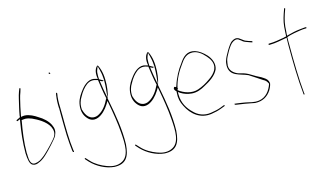

<svg xmlns="http://www.w3.org/2000/svg" viewBox="-104 -1092 3021 1728"><g transform="rotate(-15 1406.5 -228.0)"><path d="M36 -62C39 -5 44 38 70 53C91 64 113 60 137 47H139C167 34 192 13 214 -9C236 -29 319 -117 333 -144C341 -161 346 -178 346 -195C346 -212 341 -228 332 -247C313 -286 273 -322 233 -345C202 -366 160 -390 116 -392C110 -392 104 -392 98 -391L82 -388L85 -406C94 -456 105 -504 116 -548C121 -568 126 -586 134 -606L142 -633C143 -636 143 -636 142 -639C139 -641 133 -642 133 -640V-639L122 -611C115 -592 110 -573 105 -552C94 -503 81 -455 72 -402C72 -400 76 -388 62 -382C62 -382 58 -381 55 -380L37 -371C30 -367 36 -355 46 -362L67 -371L63 -348C48 -261 36 -162 36 -62ZM37 -63C37 -63 36 -63 36 -63C36 -63 37 -63 37 -63ZM47 -56V-58C47 -162 62 -261 78 -350L79 -359H81C92 -360 102 -362 115 -362H116C135 -361 155 -355 173 -348C221 -326 292 -288 322 -230C329 -215 334 -199 334 -184C334 -170 331 -155 323 -141C308 -114 229 -34 209 -16C197 -4 183 8 171 16C154 29 132 44 100 48C66 53 55 23 51 -1C48 -20 49 -41 48 -56ZM171 16Z M423 -702C423 -699 427 -695 432 -695C437 -695 437 -695 437 -700C437 -703 432 -709 429 -709C425 -709 423 -707 423 -702ZM432 -378 433 -377V-302C433 -275 433 -246 434 -216L436 -123C437 -83 444 -6 448 25L451 36C456 41 462 42 462 33L459 23V22C446 -71 445 -196 445 -302C445 -329 444 -353 444 -377C442 -422 443 -470 451 -508C451 -509 451 -510 449 -513C440 -525 438 -499 437 -492V-490C432 -458 430 -419 432 -378ZM444 -376C444 -376 443 -376 443 -376C443 -376 444 -376 444 -376ZM449 -513Z M538 124C538 125 539 128 539 128L567 159C620 214 698 257 778 264C888 268 922 206 930 93C934 -44 908 -187 885 -307L882 -323C881 -327 879 -336 878 -344H877V-348L879 -350C894 -393 903 -456 901 -515C901 -550 895 -586 888 -609C879 -639 869 -658 866 -657H865C842 -642 830 -603 835 -559L838 -540L819 -545C763 -566 714 -523 684 -486C659 -454 631 -416 621 -368C610 -314 620 -268 644 -237C668 -204 700 -184 748 -201C788 -216 826 -254 854 -299L870 -326L876 -295C891 -215 909 -107 915 -21C923 86 931 210 841 244C796 263 748 252 711 238C665 221 612 192 576 152L547 121C547 121 544 119 543 119C541 119 538 121 538 124ZM628 -307V-308C623 -355 636 -395 656 -425C675 -462 703 -498 734 -521C768 -544 798 -543 836 -529L837 -528V-527C844 -478 853 -409 865 -358L867 -354L856 -334C831 -282 792 -238 747 -220C683 -199 644 -249 629 -307ZM847 -534V-541C846 -556 846 -571 847 -586C847 -596 848 -607 852 -616L865 -650L875 -615C881 -592 886 -568 888 -534L890 -510H889V-496C889 -478 888 -458 886 -438L878 -352L862 -437C858 -458 855 -479 853 -496L850 -519L870 -509L871 -508C871 -508 873 -508 874 -509L886 -512L870 -521C857 -527 857 -529 847 -534ZM847 -541H848C848 -541 847 -542 847 -542C847 -542 847 -541 847 -541ZM882 -323C882 -323 882 -322 882 -322C882 -322 882 -323 882 -323ZM889 -510V-513L886 -512Z M1007 124C1007 125 1008 128 1008 128L1036 159C1089 214 1167 257 1247 264C1357 268 1391 206 1399 93C1403 -44 1377 -187 1354 -307L1351 -323C1350 -327 1348 -336 1347 -344H1346V-348L1348 -350C1363 -393 1372 -456 1370 -515C1370 -550 1364 -586 1357 -609C1348 -639 1338 -658 1335 -657H1334C1311 -642 1299 -603 1304 -559L1307 -540L1288 -545C1232 -566 1183 -523 1153 -486C1128 -454 1100 -416 1090 -368C1079 -314 1089 -268 1113 -237C1137 -204 1169 -184 1217 -201C1257 -216 1295 -254 1323 -299L1339 -326L1345 -295C1360 -215 1378 -107 1384 -21C1392 86 1400 210 1310 244C1265 263 1217 252 1180 238C1134 221 1081 192 1045 152L1016 121C1016 121 1013 119 1012 119C1010 119 1007 121 1007 124ZM1097 -307V-308C1092 -355 1105 -395 1125 -425C1144 -462 1172 -498 1203 -521C1237 -544 1267 -543 1305 -529L1306 -528V-527C1313 -478 1322 -409 1334 -358L1336 -354L1325 -334C1300 -282 1261 -238 1216 -220C1152 -199 1113 -249 1098 -307ZM1316 -534V-541C1315 -556 1315 -571 1316 -586C1316 -596 1317 -607 1321 -616L1334 -650L1344 -615C1350 -592 1355 -568 1357 -534L1359 -510H1358V-496C1358 -478 1357 -458 1355 -438L1347 -352L1331 -437C1327 -458 1324 -479 1322 -496L1319 -519L1339 -509L1340 -508C1340 -508 1342 -508 1343 -509L1355 -512L1339 -521C1326 -527 1326 -529 1316 -534ZM1316 -541H1317C1317 -541 1316 -542 1316 -542C1316 -542 1316 -541 1316 -541ZM1351 -323C1351 -323 1351 -322 1351 -322C1351 -322 1351 -323 1351 -323ZM1358 -510V-513L1355 -512Z M1477 -281C1472 -271 1483 -258 1493 -248V-239H1492C1488 -181 1497 -149 1518 -107C1561 -19 1640 45 1746 29C1780 24 1812 16 1838 6C1850 1 1863 -4 1875 -8C1876 -8 1878 -10 1879 -16V-17C1880 -18 1877 -16 1878 -17H1870L1834 -3C1809 7 1775 13 1744 18C1679 29 1622 4 1584 -37C1541 -78 1503 -136 1503 -217V-240L1521 -227C1550 -209 1583 -197 1622 -194C1669 -190 1714 -209 1748 -229C1801 -257 1859 -293 1884 -348C1903 -401 1877 -453 1846 -487C1818 -517 1783 -544 1747 -555C1677 -576 1634 -534 1599 -480C1563 -435 1525 -364 1505 -299L1500 -286L1488 -291C1483 -293 1481 -292 1477 -283ZM1505 -256 1509 -271V-268H1513V-273H1509C1524 -348 1567 -423 1605 -473C1630 -511 1658 -542 1700 -548C1759 -557 1804 -518 1837 -480C1860 -454 1895 -408 1873 -354C1859 -320 1828 -293 1800 -275C1764 -249 1727 -229 1686 -215C1623 -193 1551 -220 1506 -255ZM1884 -347Z M1967 -5C1966 -4 1967 2 1971 5L1985 8C2010 11 2035 16 2059 19C2089 23 2120 32 2149 36C2219 40 2268 10 2300 -39C2310 -55 2323 -82 2325 -102C2321 -131 2306 -146 2282 -161L2281 -162H2280C2271 -169 2261 -175 2246 -182C2230 -189 2215 -199 2199 -208C2173 -225 2146 -240 2117 -249L2078 -259C2057 -265 2032 -280 2018 -297C2007 -311 1998 -326 1998 -354V-356L1999 -357C2000 -369 2002 -384 2006 -401V-402C2011 -420 2023 -443 2043 -478C2063 -512 2080 -534 2094 -544C2112 -557 2131 -566 2153 -555L2154 -554V-553L2176 -538V-537C2190 -523 2212 -515 2240 -506L2260 -499H2261C2264 -499 2266 -498 2268 -498C2270 -506 2267 -509 2266 -509L2244 -516H2242C2229 -521 2218 -525 2206 -530C2187 -541 2175 -554 2158 -564C2134 -576 2114 -571 2089 -554C2077 -545 2059 -522 2037 -485C2015 -448 2001 -420 1997 -405C1990 -387 1989 -371 1988 -355C1988 -251 2087 -253 2154 -222H2155C2191 -200 2235 -169 2274 -144C2293 -135 2304 -123 2313 -103L2316 -99L2315 -98C2295 -38 2255 14 2190 24C2141 32 2099 14 2061 8C2037 5 2011 -1 1988 -3L1972 -5ZM1988 -354C1988 -354 1987 -354 1987 -354C1987 -354 1988 -354 1988 -354ZM2274 -145Z M2407 -436H2415C2468 -436 2520 -449 2563 -456L2575 -458L2574 -442C2573 -425 2573 -408 2573 -388C2573 -237 2576 -64 2590 63V72C2592 79 2602 78 2600 72L2598 62V61C2585 -70 2582 -237 2582 -388C2582 -410 2581 -432 2582 -452V-461C2604 -470 2628 -475 2652 -480C2682 -485 2726 -494 2756 -494H2765C2769 -494 2771 -495 2771 -498C2771 -503 2769 -505 2765 -505H2756C2751 -505 2737 -504 2716 -501C2673 -497 2628 -487 2597 -478L2584 -474V-490C2584 -497 2585 -503 2586 -511C2589 -583 2597 -614 2615 -671L2630 -713C2632 -720 2623 -723 2621 -717L2606 -675C2587 -617 2579 -586 2576 -510C2575 -499 2575 -484 2574 -472V-470H2572C2562 -469 2556 -467 2546 -464H2544C2509 -458 2457 -448 2414 -448H2407C2404 -448 2402 -445 2402 -442C2402 -439 2405 -436 2407 -436ZM2583 -450C2583 -450 2582 -450 2582 -450C2582 -450 2583 -450 2583 -450ZM2621 -718C2621 -718 2621 -717 2621 -717C2621 -717 2621 -718 2621 -718Z"/></g></svg>

Font: Stray Cat
Style: HlCn
Weight: 100
Version: Version 1.0